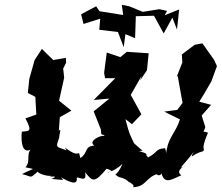

<svg xmlns="http://www.w3.org/2000/svg" viewBox="-20 -745 916 793"><path d="M325 -646 394 -668 390 -622 467 -613 491 -550 498 -604 538 -587 541 -678 616 -680 656 -607 692 -672 711 -623 720 -706 660 -682 670 -700 638 -707 570 -696 514 -719 483 -725 489 -683 388 -699 399 -687 377 -719 315 -686ZM584 -104C595 -116 528 -122 569 -122C526 -159 510 -177 536 -148C514 -198 518 -177 498 -253L525 -232L564 -273L520 -353L565 -432L559 -413L587 -455L594 -525L504 -531L477 -509L421 -528L410 -444L414 -422H456L367 -332L432 -338L367 -285L397 -209C397 -175 405 -198 412 -183C399 -190 340 -161 370 -144C326 -140 346 -115 312 -92C300 -140 318 -81 248 -136C264 -112 281 -70 273 -117C206 -145 208 -126 228 -187C214 -153 240 -229 223 -204L227 -261L275 -288L224 -329L245 -424L241 -462L253 -486L252 -506L194 -496L204 -493L153 -543L123 -497L101 -419L95 -361L126 -345V-344L130 -272L85 -256C116 -198 99 -205 70 -201C65 -151 75 -98 121 -137C80 -119 111 -80 85 -54C130 -43 124 -54 71 -26C120 -14 98 -5 143 -42C117 -33 176 -15 192 -19C169 -10 234 -24 193 -6C252 0 243 -1 231 -13C261 4 302 25 297 -10C302 -19 342 15 331 -34C363 5 369 13 421 -49C386 -51 423 -53 442 -38C393 -26 449 -30 486 -69C460 -6 444 -35 470 -14C520 -4 520 26 500 -9C494 3 544 16 529 28C587 27 579 -15 639 -29C613 -31 639 -10 647 -29C660 22 697 -9 729 -21C698 -42 755 -66 745 -60C709 -43 735 -57 780 -118C760 -79 777 -111 818 -120C833 -136 803 -113 839 -197C783 -217 812 -164 828 -220L813 -268L852 -312L803 -325L824 -359L853 -409L876 -472L864 -498L816 -566L784 -560L731 -520L733 -487L710 -428L714 -431L734 -320L712 -291L658 -284L723 -252C709 -203 677 -178 669 -129C663 -112 673 -92 662 -133C618 -129 636 -118 592 -95Z"/></svg>

Font: Asimov Aggro
Style: It
Weight: 500
Designer: Google
Version: Version 2.000980; 2014